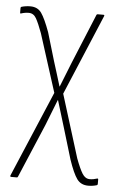

<svg xmlns="http://www.w3.org/2000/svg" viewBox="-51 -524 463 753"><g transform="rotate(5 181.0 -147.5)"><path d="M325 193Q296 193 280.5 171.5Q265 150 247 97L210 -26Q202 -52 194 -78.5Q186 -105 178 -131H177Q167 -105 157 -80Q147 -55 137 -29L48 181Q47 185 43 185H21Q16 185 18 179L161 -158L88 -387Q74 -425 63.5 -443.5Q53 -462 34 -462Q19 -462 4 -457Q0 -455 0 -461V-478Q0 -482 3 -483Q20 -488 38 -488Q67 -488 82 -466.5Q97 -445 116 -393L149 -282Q157 -258 164 -234Q171 -210 179 -185H180Q190 -209 199.5 -234Q209 -259 219 -283L299 -477Q300 -480 304 -480H326Q332 -480 329 -474L196 -158L273 90Q288 130 299.5 148.5Q311 167 329 167Q343 167 358 162Q362 161 362 166V183Q362 187 359 188Q343 193 325 193Z"/></g></svg>

Font: Sofia Sans Cond ExtraLight
Style: Regular
Weight: 200
Width: 3
Designer: Botio Nikoltchev, Ani Petrova
Foundry: lettersoup
Version: Version 4.100; ttfautohint (v1.8.3)